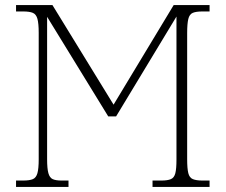

<svg xmlns="http://www.w3.org/2000/svg" viewBox="-20 -734 886 754"><path d="M43 0V-25H71Q96 -25 109 -30.5Q122 -36 127 -54Q132 -72 132 -108V-605Q132 -642 127 -660Q122 -678 109 -683.5Q96 -689 71 -689H43V-714H186L426 -323L662 -714H803V-689H775Q750 -689 737 -683.5Q724 -678 719.5 -659.5Q715 -641 715 -604V-109Q715 -72 719.5 -54Q724 -36 737.5 -30.5Q751 -25 775 -25H803V0H579V-25H614Q638 -25 651 -30.5Q664 -36 668.5 -53.5Q673 -71 673 -107V-669L436 -277H405L165 -668V-109Q165 -72 170 -54Q175 -36 187 -30.5Q199 -25 222 -25H249V0Z"/></svg>

Font: Noto Serif SemiCondensed ExtraLight
Style: Regular
Weight: 200
Width: 4
Designer: Monotype Design Team
Foundry: Monotype Imaging Inc.
Version: Version 2.014